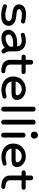

<svg xmlns="http://www.w3.org/2000/svg" viewBox="1280 -1930 665 3264"><g transform="rotate(90 1612.0 -298.5)"><path d="M237 13Q153 13 75 -19Q61 -25 55.5 -38.5Q50 -52 56 -65Q62 -78 76.5 -83Q91 -88 105 -83Q166 -57 237 -57Q284 -57 311 -72.5Q338 -88 338 -113Q338 -136 317 -151.5Q296 -167 259 -170L218 -175Q55 -190 55 -290Q55 -339 95.5 -374Q136 -409 230 -409Q286 -409 354 -393Q368 -389 376 -376.5Q384 -364 380 -350Q377 -336 363.5 -328.5Q350 -321 335 -325Q279 -339 230 -339Q187 -339 161.5 -325.5Q136 -312 136 -290Q136 -253 225 -246L268 -241Q347 -233 383 -197.5Q419 -162 419 -113Q419 -60 377.5 -23.5Q336 13 237 13Z M629 9Q556 9 521 -27Q486 -63 486 -107Q486 -164 530 -202Q590 -259 716 -259Q731 -259 771 -257Q757 -336 674 -336Q633 -336 586 -322Q572 -317 558 -324Q544 -331 540 -345Q536 -358 543.5 -371Q551 -384 565 -388Q619 -406 674 -406Q762 -406 808 -360Q854 -314 854 -233V-141Q854 -79 881 -51Q891 -40 889.5 -25Q888 -10 877 -1Q866 9 850.5 8.5Q835 8 824 -3Q806 -22 792 -47Q724 9 629 9ZM773 -131V-188Q733 -190 716 -190Q623 -190 581 -151Q567 -137 567 -107Q567 -90 583 -75.5Q599 -61 629 -61Q713 -61 773 -131Z M1205 -333H1079V-141Q1079 -60 1191 -58Q1206 -58 1216.5 -47.5Q1227 -37 1227 -23Q1227 -8 1216 2Q1205 12 1190 12Q998 8 998 -141V-333H946Q930 -333 919.5 -343Q909 -353 909 -367Q909 -382 919.5 -392.5Q930 -403 946 -403H998V-495Q998 -509 1010.5 -519.5Q1023 -530 1039 -530Q1054 -530 1066.5 -519.5Q1079 -509 1079 -495V-403H1205Q1220 -403 1230.5 -392.5Q1241 -382 1241 -367Q1241 -353 1230.5 -343Q1220 -333 1205 -333Z M1519 10Q1411 10 1346 -43.5Q1281 -97 1281 -193Q1281 -288 1344 -346.5Q1407 -405 1498 -405Q1578 -405 1629.5 -358Q1681 -311 1681 -259Q1681 -162 1555 -162H1365Q1375 -112 1415.5 -86.5Q1456 -61 1519 -61Q1563 -61 1608 -76Q1622 -81 1636 -74.5Q1650 -68 1655 -55Q1660 -42 1653.5 -28.5Q1647 -15 1633 -11Q1552 10 1519 10ZM1498 -336Q1449 -336 1413 -307Q1377 -278 1366 -232H1555Q1600 -232 1600 -259Q1600 -287 1570 -311.5Q1540 -336 1498 -336Z M1836 13Q1820 13 1807.5 2.5Q1795 -8 1795 -23V-537Q1795 -551 1807.5 -561.5Q1820 -572 1836 -572Q1851 -572 1863.5 -561.5Q1876 -551 1876 -537V-23Q1876 -8 1863.5 2.5Q1851 13 1836 13Z M2057 13Q2041 13 2028.5 2.5Q2016 -8 2016 -23V-537Q2016 -551 2028.5 -561.5Q2041 -572 2057 -572Q2072 -572 2084.5 -561.5Q2097 -551 2097 -537V-23Q2097 -8 2084.5 2.5Q2072 13 2057 13Z M2237 -22V-365Q2237 -380 2249.5 -390.5Q2262 -401 2278 -401Q2293 -401 2305.5 -390.5Q2318 -380 2318 -365V-22Q2318 -7 2306 3.5Q2294 14 2278 14Q2262 14 2249.5 3.5Q2237 -7 2237 -22ZM2279 -490Q2253 -490 2235.5 -506Q2218 -522 2218 -549Q2218 -578 2236 -594.5Q2254 -611 2278 -611Q2301 -611 2319 -594.5Q2337 -578 2337 -549Q2337 -521 2319.5 -505.5Q2302 -490 2279 -490Z M2659 10Q2551 10 2486 -43.5Q2421 -97 2421 -193Q2421 -288 2484 -346.5Q2547 -405 2638 -405Q2718 -405 2769.5 -358Q2821 -311 2821 -259Q2821 -162 2695 -162H2505Q2515 -112 2555.5 -86.5Q2596 -61 2659 -61Q2703 -61 2748 -76Q2762 -81 2776 -74.5Q2790 -68 2795 -55Q2800 -42 2793.5 -28.5Q2787 -15 2773 -11Q2692 10 2659 10ZM2638 -336Q2589 -336 2553 -307Q2517 -278 2506 -232H2695Q2740 -232 2740 -259Q2740 -287 2710 -311.5Q2680 -336 2638 -336Z M3171 -333H3045V-141Q3045 -60 3157 -58Q3172 -58 3182.5 -47.5Q3193 -37 3193 -23Q3193 -8 3182 2Q3171 12 3156 12Q2964 8 2964 -141V-333H2912Q2896 -333 2885.5 -343Q2875 -353 2875 -367Q2875 -382 2885.5 -392.5Q2896 -403 2912 -403H2964V-495Q2964 -509 2976.5 -519.5Q2989 -530 3005 -530Q3020 -530 3032.5 -519.5Q3045 -509 3045 -495V-403H3171Q3186 -403 3196.5 -392.5Q3207 -382 3207 -367Q3207 -353 3196.5 -343Q3186 -333 3171 -333Z"/></g></svg>

Font: Hoogli Semibold
Style: Regular
Weight: 600
Designer: Anand Singh Naorem
Foundry: Brand New Type
Version: Version 1.00 b007